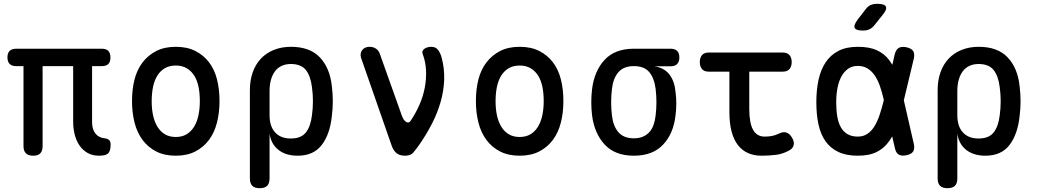

<svg xmlns="http://www.w3.org/2000/svg" viewBox="-20 -805 5440 1005"><path d="M498 10Q463 10 437.5 -5Q412 -20 395.5 -44.5Q379 -69 371 -101Q363 -133 363 -168V-459H203V-40Q203 -15 191 -2.5Q179 10 154 10Q128 10 115.5 -2.5Q103 -15 103 -40V-459H64Q42 -459 30.5 -470.5Q19 -482 19 -505Q19 -527 30.5 -538.5Q42 -550 65 -550H512Q536 -550 547 -538.5Q558 -527 558 -504Q558 -481 547 -470Q536 -459 514 -459H462V-165Q462 -128 479.5 -106Q497 -84 528 -81Q544 -79 551.5 -71.5Q559 -64 559 -49Q559 -14 546 -2Q533 10 498 10Z M900 10Q841 10 798 -12Q755 -34 726.5 -72Q698 -110 684.5 -162.5Q671 -215 671 -276Q671 -337 684 -388.5Q697 -440 726 -478Q755 -516 798 -538Q841 -560 900 -560Q960 -560 1003 -538Q1046 -516 1074.5 -478.5Q1103 -441 1116 -389Q1129 -337 1129 -276Q1129 -215 1115.5 -162.5Q1102 -110 1073.5 -72Q1045 -34 1002 -12Q959 10 900 10ZM900 -88Q933 -88 956.5 -102Q980 -116 995.5 -141Q1011 -166 1018.5 -200.5Q1026 -235 1026 -276Q1026 -317 1019 -351Q1012 -385 996.5 -409.5Q981 -434 957 -448Q933 -462 900 -462Q867 -462 843 -448Q819 -434 803.5 -409Q788 -384 781 -350Q774 -316 774 -275Q774 -234 781.5 -200Q789 -166 804.5 -141Q820 -116 843.5 -102Q867 -88 900 -88Z M1339 180Q1313 180 1300.5 167.5Q1288 155 1288 128V-334Q1288 -385 1303 -427Q1318 -469 1346 -498.5Q1374 -528 1414 -544Q1454 -560 1503 -560Q1602 -560 1654.5 -504.5Q1707 -449 1717 -354Q1722 -315 1722 -275.5Q1722 -236 1717 -197Q1707 -102 1664 -46Q1621 10 1538 10Q1476 10 1437.5 -20.5Q1399 -51 1391 -105V128Q1391 155 1378.5 167.5Q1366 180 1339 180ZM1502 -80Q1556 -80 1581 -111.5Q1606 -143 1613 -202Q1618 -239 1618 -275.5Q1618 -312 1613 -348Q1606 -407 1581 -438.5Q1556 -470 1502 -470Q1476 -470 1455 -460.5Q1434 -451 1420 -432.5Q1406 -414 1398.5 -388Q1391 -362 1391 -328V-202Q1391 -144 1420 -112Q1449 -80 1502 -80Z M2030 -43 1870 -502Q1866 -514 1868 -524.5Q1870 -535 1876 -543Q1882 -551 1892 -555.5Q1902 -560 1914 -560Q1934 -560 1948.5 -550Q1963 -540 1969 -521L2084 -198Q2093 -174 2106.5 -166.5Q2120 -159 2129 -172Q2156 -212 2175.5 -256.5Q2195 -301 2203.5 -346.5Q2212 -392 2210 -436.5Q2208 -481 2193 -521Q2189 -531 2192 -538Q2195 -545 2202 -550Q2209 -555 2218.5 -557.5Q2228 -560 2238 -560Q2261 -560 2273.5 -543Q2286 -526 2292 -502Q2307 -446 2305 -388Q2303 -330 2286.5 -272Q2270 -214 2240.5 -156.5Q2211 -99 2171 -42Q2155 -20 2142 -5Q2129 10 2100 10Q2072 10 2055.5 -3.5Q2039 -17 2030 -43Z M2700 10Q2641 10 2598 -12Q2555 -34 2526.5 -72Q2498 -110 2484.5 -162.5Q2471 -215 2471 -276Q2471 -337 2484 -388.5Q2497 -440 2526 -478Q2555 -516 2598 -538Q2641 -560 2700 -560Q2760 -560 2803 -538Q2846 -516 2874.5 -478.5Q2903 -441 2916 -389Q2929 -337 2929 -276Q2929 -215 2915.5 -162.5Q2902 -110 2873.5 -72Q2845 -34 2802 -12Q2759 10 2700 10ZM2700 -88Q2733 -88 2756.5 -102Q2780 -116 2795.5 -141Q2811 -166 2818.5 -200.5Q2826 -235 2826 -276Q2826 -317 2819 -351Q2812 -385 2796.5 -409.5Q2781 -434 2757 -448Q2733 -462 2700 -462Q2667 -462 2643 -448Q2619 -434 2603.5 -409Q2588 -384 2581 -350Q2574 -316 2574 -275Q2574 -234 2581.5 -200Q2589 -166 2604.5 -141Q2620 -116 2643.5 -102Q2667 -88 2700 -88Z M3490 -458H3406Q3457 -450 3484 -415Q3511 -380 3516 -324Q3520 -294 3520 -263.5Q3520 -233 3516 -202Q3506 -107 3451.5 -48.5Q3397 10 3298 10Q3199 10 3145 -48.5Q3091 -107 3079 -202Q3075 -236 3075 -270Q3075 -304 3079 -338Q3091 -434 3145 -492Q3199 -550 3298 -550H3490Q3513 -550 3524.5 -538.5Q3536 -527 3536 -504Q3536 -482 3524.5 -470Q3513 -458 3490 -458ZM3298 -81Q3325 -81 3345 -89.5Q3365 -98 3379 -113.5Q3393 -129 3401 -151.5Q3409 -174 3412 -202Q3416 -236 3416 -270Q3416 -304 3412 -338Q3405 -396 3378.5 -427.5Q3352 -459 3298 -459Q3244 -459 3216.5 -426.5Q3189 -394 3183 -338Q3179 -304 3179 -270Q3179 -236 3183 -202Q3189 -146 3216.5 -113.5Q3244 -81 3298 -81Z M4077 -530Q4101 -530 4112.5 -516.5Q4124 -503 4124 -480Q4124 -457 4112.5 -443.5Q4101 -430 4077 -430H3902V-234Q3902 -161 3922 -125.5Q3942 -90 3982 -90Q4001 -90 4019 -93Q4037 -96 4058 -106Q4080 -117 4097 -111Q4114 -105 4126 -84Q4139 -62 4134 -44Q4129 -26 4108 -16Q4077 1 4041.5 5.5Q4006 10 3965 10Q3927 10 3896 -3.5Q3865 -17 3843 -45Q3821 -73 3809.5 -116Q3798 -159 3798 -218V-430H3689Q3666 -430 3654.5 -443.5Q3643 -457 3643 -480Q3643 -503 3654.5 -516.5Q3666 -530 3690 -530Z M4557 -673Q4545 -658 4530.5 -651.5Q4516 -645 4498 -645Q4461 -645 4454 -658.5Q4447 -672 4469 -702L4510 -755Q4522 -772 4537 -778.5Q4552 -785 4572 -785Q4610 -785 4617 -770.5Q4624 -756 4600 -727ZM4763 -53Q4769 -27 4760 -12.5Q4751 2 4725 7.5Q4699 13 4684 4Q4669 -5 4664 -31L4650 -91Q4642 -77 4634 -66Q4609 -30 4570 -10Q4531 10 4470 10Q4409 10 4367.5 -10Q4326 -30 4300.5 -66.5Q4275 -103 4264 -154.5Q4253 -206 4253 -270Q4253 -334 4264.5 -387Q4276 -440 4301.5 -478.5Q4327 -517 4368.5 -538.5Q4410 -560 4470 -560Q4531 -560 4570 -542Q4609 -524 4634 -491Q4643 -479 4651 -466L4663 -519Q4669 -545 4684 -554Q4699 -563 4725 -557.5Q4751 -552 4760 -537.5Q4769 -523 4763 -497L4711 -280ZM4606 -283Q4597 -323 4585.5 -355.5Q4574 -388 4558 -411Q4542 -434 4520.5 -447Q4499 -460 4470 -460Q4441 -460 4420 -445.5Q4399 -431 4385 -406Q4371 -381 4364 -346Q4357 -311 4357 -270Q4357 -229 4362.5 -196Q4368 -163 4381 -139.5Q4394 -116 4416 -103Q4438 -90 4470 -90Q4499 -90 4520.5 -104.5Q4542 -119 4557.5 -144.5Q4573 -170 4584.5 -204.5Q4596 -239 4606 -279Z M4939 180Q4913 180 4900.5 167.5Q4888 155 4888 128V-334Q4888 -385 4903 -427Q4918 -469 4946 -498.5Q4974 -528 5014 -544Q5054 -560 5103 -560Q5202 -560 5254.5 -504.5Q5307 -449 5317 -354Q5322 -315 5322 -275.5Q5322 -236 5317 -197Q5307 -102 5264 -46Q5221 10 5138 10Q5076 10 5037.5 -20.5Q4999 -51 4991 -105V128Q4991 155 4978.5 167.5Q4966 180 4939 180ZM5102 -80Q5156 -80 5181 -111.5Q5206 -143 5213 -202Q5218 -239 5218 -275.5Q5218 -312 5213 -348Q5206 -407 5181 -438.5Q5156 -470 5102 -470Q5076 -470 5055 -460.5Q5034 -451 5020 -432.5Q5006 -414 4998.5 -388Q4991 -362 4991 -328V-202Q4991 -144 5020 -112Q5049 -80 5102 -80Z"/></svg>

Font: Maple Mono Medium
Style: Regular
Weight: 500
Monospace: yes
Designer: subframe7536
Version: Version 7.000